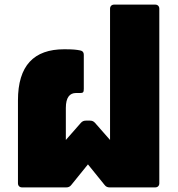

<svg xmlns="http://www.w3.org/2000/svg" viewBox="-20 -814 772 834"><path d="M268 0C277 0 284 -3 290 -11L362 -100L434 -11C440 -3 447 0 456 0H654C665 0 672 -7 672 -18V-776C672 -787 665 -794 654 -794H476C465 -794 458 -787 458 -776V-206L393 -280C387 -287 380 -290 371 -290H353C344 -290 337 -287 331 -280L266 -206V-345C266 -391 283 -410 310 -410H328C341 -410 344 -413 344 -428V-576C344 -587 339 -593 328 -595C313 -598 298 -600 259 -600C127 -600 58 -529 58 -378V-18C58 -7 65 0 76 0Z"/></svg>

Font: LINE Seed Sans TH Heavy
Style: Regular
Weight: 900
Designer: Dalton Maag Ltd | Thai characters by Cadson Demak Co.,Ltd.
Foundry: Dalton Maag Ltd
Version: Version 1.003